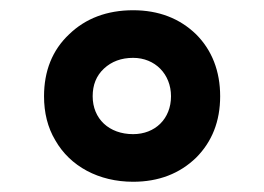

<svg xmlns="http://www.w3.org/2000/svg" viewBox="-20 -524 516 375"><path d="M88 -250C117 -199 173 -169 240 -169C290 -169 331 -185 363 -216C394 -247 410 -287 410 -336C410 -385 394 -426 363 -457C331 -488 290 -504 240 -504C189 -504 147 -488 115 -457C82 -426 66 -385 66 -336C66 -304 73 -275 88 -250ZM183 -390C198 -404 217 -411 240 -411C283 -411 314 -379 314 -336C314 -292 283 -262 240 -262C193 -262 161 -292 161 -336C161 -358 168 -376 183 -390Z"/></svg>

Font: Poppins
Style: Bold
Weight: 700
Designer: Ninad Kale (Devanagari), Jonny Pinhorn (Latin)
Foundry: Indian Type Foundry
Version: 4.004